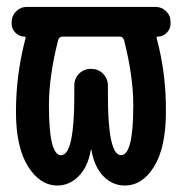

<svg xmlns="http://www.w3.org/2000/svg" viewBox="-20 -540 540 569"><path d="M152.3 -420.9Q125 -314.5 125 -227.5Q125 -79.1 161.1 -80.1Q200.2 -80.1 200.2 -255.9V-286.1Q200.2 -307.6 214.4 -321.8Q228.5 -335.9 250 -335.9Q271.5 -335.9 285.6 -321.3Q299.8 -306.6 299.8 -286.1V-255.9Q299.8 -80.1 338.9 -80.1Q375 -80.1 375 -227.5Q375 -314.5 347.7 -420.9Q344.7 -431.6 334 -431.6H166Q155.3 -431.6 152.3 -420.9ZM51.8 -431.6Q37.1 -431.6 25.9 -442.9Q14.6 -454.1 14.6 -468.8V-475.6Q14.6 -493.2 27.8 -506.3Q41 -519.5 58.6 -519.5H441.4Q459 -519.5 472.2 -506.8Q485.4 -494.1 485.4 -475.6V-468.8Q485.4 -454.1 474.1 -442.9Q462.9 -431.6 448.2 -431.6Q442.4 -431.6 444.3 -426.8Q472.7 -321.3 471.7 -209Q471.7 -103.5 437 -46.9Q402.3 9.8 349.6 9.8Q313.5 9.8 286.6 -17.6Q259.8 -44.9 251 -94.7Q251 -96.7 250 -96.7Q249 -96.7 249 -94.7Q240.2 -44.9 212.9 -17.6Q185.5 9.8 150.4 9.8Q98.6 9.8 63 -46.9Q27.3 -103.5 27.3 -209Q27.3 -319.3 55.7 -426.8Q57.6 -431.6 51.8 -431.6Z"/></svg>

Font: Rounded-X Mgen+ 2m medium
Style: Regular
Weight: 500
Designer: [Source Han Sans]
Ryoko NISHIZUKA  (kana & ideographs); Paul D. Hunt (Latin, Greek & Cyrillic); Wenlong ZHANG  (bopomofo
Version: Version 1.059.20150602